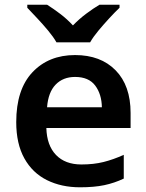

<svg xmlns="http://www.w3.org/2000/svg" viewBox="-20 -786 621 816"><path d="M299 -552Q408 -552 471.5 -487Q535 -422 535 -306V-242H177Q179 -168 218 -127.5Q257 -87 326 -87Q378 -87 420 -97.5Q462 -108 506 -128V-27Q466 -8 423 1Q380 10 320 10Q241 10 179.5 -20.5Q118 -51 83.5 -113Q49 -175 49 -267Q49 -406 118 -479Q187 -552 299 -552ZM299 -459Q248 -459 216.5 -426.5Q185 -394 180 -330H413Q412 -386 384.5 -422.5Q357 -459 299 -459ZM220 -606Q207 -629 184.5 -656Q162 -683 138 -708.5Q114 -734 96 -753V-766H180Q207 -749 236 -727Q265 -705 290 -678Q316 -705 346 -727.5Q376 -750 403 -766H488V-753Q469 -735 445 -709Q421 -683 398.5 -656Q376 -629 363 -606Z"/></svg>

Font: Noto Sans Gujarati UI SemiBold
Style: Regular
Weight: 600
Designer: Jelle Bosma - Monotype Design Team, Universal Thirst
Foundry: Monotype Imaging Inc.
Version: Version 2.106; ttfautohint (v1.8.4.7-5d5b)